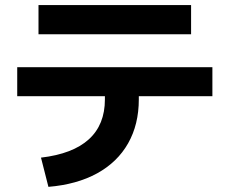

<svg xmlns="http://www.w3.org/2000/svg" viewBox="-20 -724 904 757"><path d="M393.6 -332V-344.7H47.9V-459H817.4V-344.7H527.3V-332Q527.3 -233.4 485.1 -158.9Q442.9 -84.5 362.8 -40.5Q282.7 3.4 170.9 12.7L141.6 -102.5Q267.1 -117.2 330.3 -174.8Q393.6 -232.4 393.6 -332ZM131.8 -704.1H733.4V-588.9H131.8Z"/></svg>

Font: Pretendard GOV
Style: Bold
Weight: 700
Designer: Base glyphs from Inter by Rasmus Andersson; Hangeul glyphs from Noto Sans CJK(Source Han Sans) by Jang Soo-young and Kan
Foundry: Kil Hyung-jin
Version: Version 1.309